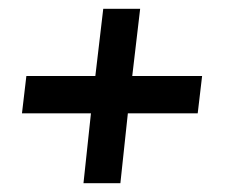

<svg xmlns="http://www.w3.org/2000/svg" viewBox="-20 -469 529 437"><path d="M170 -52 187 -211H30L40 -296H197L215 -449H299L281 -296H440L430 -211H271L254 -52Z"/></svg>

Font: Faustina Light ExtraBold
Style: Italic
Weight: 800
Italic angle: -8°
Version: Version 1.200